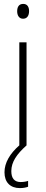

<svg xmlns="http://www.w3.org/2000/svg" viewBox="-20 -746 234 984"><path d="M99 -726C76 -726 68 -709 68 -688C68 -667 78 -650 98 -650C119 -650 129 -666 129 -689C129 -709 121 -726 99 -726ZM38 131C38 84 66 44 115 0H116V-529H79V-1C31 41 3 88 3 137C3 189 33 218 82 218C99 218 114 215 124 211V181C116 184 101 187 86 187C54 187 38 168 38 131Z"/></svg>

Font: Noto Sans Gurmukhi Condensed ExtraLight
Style: Regular
Weight: 200
Width: 3
Designer: Jelle Bosma - Monotype Design Team
Foundry: Monotype Imaging Inc.
Version: Version 2.004